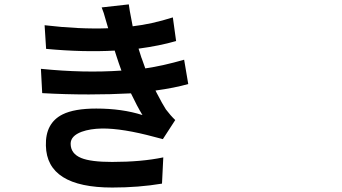

<svg xmlns="http://www.w3.org/2000/svg" viewBox="-20 -799 1540 864"><path d="M485.4 44.9Q190.4 44.9 186.5 -143.6Q183.6 -245.1 261.7 -284.2Q314.5 -310.5 413.1 -310.5Q529.3 -310.5 621.1 -281.2Q596.7 -321.3 569.3 -378.9Q476.6 -374 379.9 -374Q274.4 -374 169.9 -379.9L164.1 -489.3Q357.4 -469.7 526.4 -481.4L514.6 -514.6Q511.7 -525.4 503.9 -546.9Q498 -563.5 496.1 -571.3Q354.5 -563.5 187.5 -579.1L180.7 -685.5Q336.9 -667 466.8 -671.9Q459 -699.2 455.1 -711.9Q447.3 -742.2 437.5 -765.6L559.6 -779.3Q562.5 -754.9 572.3 -706.1Q575.2 -689.5 577.1 -680.7Q662.1 -690.4 757.8 -720.7L772.5 -614.3Q698.2 -592.8 603.5 -580.1Q607.4 -566.4 616.2 -540Q617.2 -537.1 618.2 -535.2L633.8 -491.2Q713.9 -502.9 808.6 -530.3L827.1 -420.9Q765.6 -403.3 679.7 -391.6Q681.6 -388.7 684.6 -381.8Q711.9 -329.1 726.6 -306.6Q747.1 -279.3 768.6 -258.8L712.9 -172.9Q703.1 -174.8 675.8 -182.6Q531.2 -221.7 438.5 -220.7Q385.7 -219.7 347.7 -206.1Q297.9 -187.5 297.9 -152.3Q297.9 -107.4 345.7 -87.9Q388.7 -70.3 484.4 -70.3Q617.2 -70.3 714.8 -90.8L709 27.3Q603.5 44.9 485.4 44.9Z"/></svg>

Font: Bpmf GenSeki Gothic B
Style: B
Weight: 700
Foundry: But Ko
Version: Version 1.320